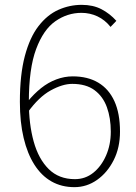

<svg xmlns="http://www.w3.org/2000/svg" viewBox="-20 -759 561 792"><path d="M287 13Q234 13 192.5 -10.5Q151 -34 122 -79.5Q93 -125 77.5 -190Q62 -255 62 -339Q62 -451 82.5 -528Q103 -605 139 -651.5Q175 -698 221 -718.5Q267 -739 317 -739Q364 -739 398.5 -721Q433 -703 460 -673L436 -648Q413 -677 382 -691.5Q351 -706 316 -706Q258 -706 208.5 -671.5Q159 -637 129 -556.5Q99 -476 99 -339Q99 -247 119 -175Q139 -103 181 -61.5Q223 -20 289 -20Q332 -20 365 -46.5Q398 -73 417.5 -117.5Q437 -162 437 -216Q437 -272 421 -316.5Q405 -361 370 -387Q335 -413 278 -413Q238 -413 189 -386Q140 -359 94 -295V-340Q120 -372 149.5 -395.5Q179 -419 212.5 -431.5Q246 -444 280 -444Q342 -444 385.5 -418Q429 -392 452 -341.5Q475 -291 475 -216Q475 -150 449 -98.5Q423 -47 380.5 -17Q338 13 287 13Z"/></svg>

Font: Noto Sans JP
Style: Regular
Weight: 100
Designer: Ryoko NISHIZUKA 西塚涼子 (kana, bopomofo & ideographs); Paul D. Hunt (Latin, Greek & Cyrillic); Sandoll Communications 산돌커뮤니
Foundry: Adobe
Version: Version 2.004;hotconv 1.0.118;makeotfexe 2.5.65603